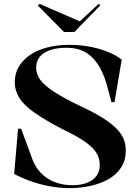

<svg xmlns="http://www.w3.org/2000/svg" viewBox="-20 -954 706 989"><path d="M337 15Q289 15 239 6Q189 -3 141.5 -19.5Q94 -36 53 -58L73 -291H89L141 -150Q156 -101 186.5 -67.5Q217 -34 259.5 -17Q302 0 352 0Q397 0 428.5 -12.5Q460 -25 477 -48Q494 -71 494 -103Q494 -139 476 -167.5Q458 -196 415.5 -225.5Q373 -255 301 -289Q209 -337 155.5 -375Q102 -413 79 -450.5Q56 -488 56 -531Q56 -573 75.5 -608Q95 -643 132 -669Q169 -695 221 -709Q273 -723 337 -723Q395 -723 445.5 -713Q496 -703 537.5 -686Q579 -669 607 -647L570 -428H554L530 -518Q510 -586 481 -627.5Q452 -669 413.5 -688.5Q375 -708 324 -708Q274 -708 238.5 -696Q203 -684 184.5 -661Q166 -638 166 -606Q166 -573 187 -543.5Q208 -514 258 -481.5Q308 -449 393 -408Q460 -377 504.5 -349.5Q549 -322 576.5 -295Q604 -268 616 -240Q628 -212 628 -178Q628 -136 611.5 -104.5Q595 -73 567 -50.5Q539 -28 502 -13.5Q465 1 422.5 8Q380 15 337 15ZM488 -934 497 -927 363 -789H310L175 -925L184 -934L391 -844Z"/></svg>

Font: Kalnia Medium
Style: Regular
Weight: 500
Designer: Frida Medrano
Foundry: Frida Medrano
Version: Version 1.105